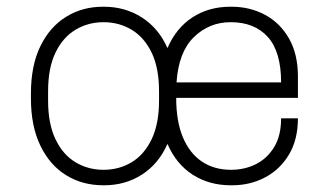

<svg xmlns="http://www.w3.org/2000/svg" viewBox="-20 -541 978 571"><path d="M287 10Q225 10 176.5 -20Q128 -50 100 -108Q72 -166 72 -248V-263Q72 -346 100 -403.5Q128 -461 176.5 -491Q225 -521 286 -521H289Q352 -521 402 -489Q452 -457 478 -398Q504 -458 552.5 -489.5Q601 -521 665 -521H669Q723 -521 768 -497Q813 -473 839.5 -426.5Q866 -380 866 -314V-250H504Q504 -180 524 -132.5Q544 -85 580.5 -60.5Q617 -36 667 -36Q707 -36 740.5 -52.5Q774 -69 795 -103Q816 -137 816 -189H866Q866 -126 839.5 -81.5Q813 -37 768.5 -13.5Q724 10 671 10H666Q602 10 553 -21.5Q504 -53 478 -113Q452 -54 402.5 -22Q353 10 290 10ZM288 -36Q334 -36 371.5 -58.5Q409 -81 431 -127Q453 -173 453 -242V-269Q453 -339 431 -384.5Q409 -430 371.5 -452.5Q334 -475 288 -475Q242 -475 204.5 -452.5Q167 -430 145 -384.5Q123 -339 123 -269V-242Q123 -173 145 -127Q167 -81 204.5 -58.5Q242 -36 288 -36ZM505 -296H816Q816 -387 776.5 -431Q737 -475 666 -475Q602 -475 556.5 -430.5Q511 -386 505 -296Z"/></svg>

Font: Chivo Medium Thin
Style: Regular
Weight: 250
Version: Version 2.002